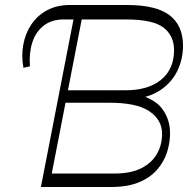

<svg xmlns="http://www.w3.org/2000/svg" viewBox="-20 -750 774 770"><path d="M74 -478Q65 -526 73.5 -571.5Q82 -617 106 -652.5Q130 -688 169 -709Q208 -730 261 -730H286L275 -672H235Q187 -672 155 -647Q123 -622 109.5 -579.5Q96 -537 100 -484ZM158 0 168 -54H438Q505 -54 547 -75.5Q589 -97 609.5 -133Q630 -169 630 -213Q630 -270 578 -304.5Q526 -339 412 -338H230L240 -388H484Q575 -388 626.5 -430.5Q678 -473 678 -549Q678 -607 635.5 -639.5Q593 -672 486 -672H288L300 -730H488Q607 -730 660.5 -688.5Q714 -647 714 -567Q714 -514 692 -467.5Q670 -421 626 -390.5Q582 -360 517 -353L513 -376Q597 -358 629.5 -315Q662 -272 662 -216Q662 -178 650 -140Q638 -102 610.5 -70Q583 -38 537.5 -19Q492 0 424 0ZM144 0 286 -730H319L177 0Z"/></svg>

Font: Savate ExtraLight
Style: Italic
Weight: 200
Italic angle: -11°
Designer: Max Esnée
Foundry: Plomb Type
Version: Version 2.000